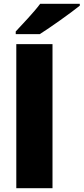

<svg xmlns="http://www.w3.org/2000/svg" viewBox="-20 -993 441 1013"><path d="M401 -963V-973H192C159 -928 97 -864 63 -827V-813H190C244 -847 354 -925 401 -963ZM257 0V-760H66V0Z"/></svg>

Font: Noto Sans Arabic UI Bk
Style: Regular
Weight: 900
Designer: Monotype Design Team, Nadine Chahine and Nizar Qandah
Foundry: Monotype Imaging Inc.
Version: Version 2.010